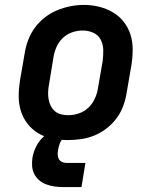

<svg xmlns="http://www.w3.org/2000/svg" viewBox="-20 -561 640 780"><path d="M255 8Q224 8 193 2Q162 -4 136.5 -19Q111 -34 92.5 -57.5Q74 -81 65 -109.5Q56 -138 56 -169.5Q56 -201 61 -233L80 -343Q84 -370 94 -397Q104 -424 121 -447.5Q138 -471 161.5 -489.5Q185 -508 211.5 -519Q238 -530 265.5 -535.5Q293 -541 321 -541Q353 -541 383 -533.5Q413 -526 438.5 -511Q464 -496 482.5 -472.5Q501 -449 510 -420.5Q519 -392 519 -360.5Q519 -329 514 -297L495 -187Q491 -160 481.5 -133Q472 -106 455 -82.5Q438 -59 414.5 -40.5Q391 -22 364.5 -11Q338 0 310 4Q282 8 255 8ZM257 -93Q279 -93 301 -100.5Q323 -108 339.5 -124Q356 -140 365.5 -161Q375 -182 378 -203L397 -313Q400 -336 399.5 -358.5Q399 -381 389 -400Q379 -419 359 -428Q339 -437 316 -437Q294 -437 272.5 -429.5Q251 -422 234.5 -406Q218 -390 209 -369Q200 -348 197 -327L179 -217Q176 -202 175.5 -187Q175 -172 177.5 -157.5Q180 -143 186.5 -130.5Q193 -118 203.5 -109Q214 -100 228 -96.5Q242 -93 257 -93ZM311 199H236Q218 199 201 196.5Q184 194 168 188Q152 182 139.5 171.5Q127 161 119.5 146.5Q112 132 110.5 114.5Q109 97 112 79Q116 56 127.5 33Q139 10 158.5 -7Q178 -24 202 -31Q226 -38 250 -38L244 0Q237 0 231.5 6.5Q226 13 223.5 20Q221 27 219 34Q217 41 216 48Q214 58 214.5 68Q215 78 219.5 86Q224 94 233 97.5Q242 101 252 101H327Z"/></svg>

Font: Iosevka Slab Extended
Style: Bold Italic
Weight: 700
Width: 7
Italic angle: -9°
Monospace: yes
Designer: Belleve Invis
Foundry: Belleve Invis
Version: Version 11.1.0; ttfautohint (v1.8.3)